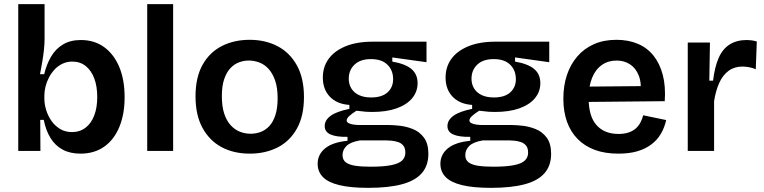

<svg xmlns="http://www.w3.org/2000/svg" viewBox="-20 -728 3687 926"><path d="M368 13Q318 13 282 -6.5Q246 -26 223.5 -62.5Q201 -99 191 -150H174L175 0H68V-253V-708H195V-542Q195 -517 192 -488.5Q189 -460 184 -430.5Q179 -401 173 -370H193Q205 -419 227 -456Q249 -493 284.5 -514Q320 -535 370 -535Q435 -535 482 -501Q529 -467 555 -405.5Q581 -344 581 -259Q581 -177 555.5 -115.5Q530 -54 482.5 -20.5Q435 13 368 13ZM327 -91Q365 -91 392.5 -112Q420 -133 434.5 -171Q449 -209 449 -260Q449 -311 435 -349Q421 -387 394 -409Q367 -431 329 -431Q303 -431 281 -420.5Q259 -410 243 -392.5Q227 -375 216 -354Q205 -333 199.5 -310.5Q194 -288 194 -268V-252Q194 -226 202.5 -198Q211 -170 227.5 -146Q244 -122 269 -106.5Q294 -91 327 -91Z M690 0V-708H815V0Z M1185 13Q1107 13 1048.5 -18.5Q990 -50 956.5 -111.5Q923 -173 923 -263Q923 -355 957 -415.5Q991 -476 1050 -506Q1109 -536 1184 -536Q1260 -536 1319 -505Q1378 -474 1412 -412.5Q1446 -351 1446 -260Q1446 -168 1411.5 -107Q1377 -46 1318 -16.5Q1259 13 1185 13ZM1189 -83Q1214 -83 1237 -91.5Q1260 -100 1278.5 -119.5Q1297 -139 1308 -172.5Q1319 -206 1319 -254Q1319 -305 1307 -339.5Q1295 -374 1275.5 -395.5Q1256 -417 1231 -426.5Q1206 -436 1180 -436Q1156 -436 1133 -427.5Q1110 -419 1091.5 -399.5Q1073 -380 1061.5 -347Q1050 -314 1050 -265Q1050 -214 1061.5 -179.5Q1073 -145 1093 -123.5Q1113 -102 1137.5 -92.5Q1162 -83 1189 -83Z M1756 178Q1671 178 1617 165Q1563 152 1537.5 126Q1512 100 1512 62Q1512 17 1548 -12.5Q1584 -42 1656 -49V-68Q1602 -67 1574 -79.5Q1546 -92 1546 -120Q1546 -148 1574 -169Q1602 -190 1665 -203V-222Q1605 -226 1571 -261.5Q1537 -297 1537 -354Q1537 -405 1564.5 -443.5Q1592 -482 1646 -504.5Q1700 -527 1778 -527H2037V-428L1872 -451V-431Q1935 -420 1964.5 -395Q1994 -370 1994 -327Q1994 -286 1968 -254.5Q1942 -223 1893 -205.5Q1844 -188 1774 -188Q1760 -188 1745 -189Q1730 -190 1699 -194Q1677 -180 1664.5 -168.5Q1652 -157 1652 -147Q1652 -139 1661.5 -134Q1671 -129 1686.5 -127Q1702 -125 1717 -125H1858Q1877 -125 1908.5 -121.5Q1940 -118 1971.5 -105.5Q2003 -93 2024.5 -64.5Q2046 -36 2046 14Q2046 71 2014 107.5Q1982 144 1917.5 161Q1853 178 1756 178ZM1767 76Q1830 76 1867 68.5Q1904 61 1919.5 46Q1935 31 1935 8Q1935 -14 1925 -26Q1915 -38 1899.5 -43Q1884 -48 1868 -49.5Q1852 -51 1841 -51H1717Q1670 -43 1651 -24Q1632 -5 1632 20Q1632 43 1648 55Q1664 67 1694 71.5Q1724 76 1767 76ZM1770 -258Q1822 -258 1849 -282.5Q1876 -307 1876 -346Q1876 -389 1848.5 -416Q1821 -443 1769 -443Q1718 -443 1690 -416.5Q1662 -390 1662 -348Q1662 -322 1674.5 -301.5Q1687 -281 1711 -269.5Q1735 -258 1770 -258Z M2348 178Q2263 178 2209 165Q2155 152 2129.5 126Q2104 100 2104 62Q2104 17 2140 -12.5Q2176 -42 2248 -49V-68Q2194 -67 2166 -79.5Q2138 -92 2138 -120Q2138 -148 2166 -169Q2194 -190 2257 -203V-222Q2197 -226 2163 -261.5Q2129 -297 2129 -354Q2129 -405 2156.5 -443.5Q2184 -482 2238 -504.5Q2292 -527 2370 -527H2629V-428L2464 -451V-431Q2527 -420 2556.5 -395Q2586 -370 2586 -327Q2586 -286 2560 -254.5Q2534 -223 2485 -205.5Q2436 -188 2366 -188Q2352 -188 2337 -189Q2322 -190 2291 -194Q2269 -180 2256.5 -168.5Q2244 -157 2244 -147Q2244 -139 2253.5 -134Q2263 -129 2278.5 -127Q2294 -125 2309 -125H2450Q2469 -125 2500.5 -121.5Q2532 -118 2563.5 -105.5Q2595 -93 2616.5 -64.5Q2638 -36 2638 14Q2638 71 2606 107.5Q2574 144 2509.5 161Q2445 178 2348 178ZM2359 76Q2422 76 2459 68.5Q2496 61 2511.5 46Q2527 31 2527 8Q2527 -14 2517 -26Q2507 -38 2491.5 -43Q2476 -48 2460 -49.5Q2444 -51 2433 -51H2309Q2262 -43 2243 -24Q2224 -5 2224 20Q2224 43 2240 55Q2256 67 2286 71.5Q2316 76 2359 76ZM2362 -258Q2414 -258 2441 -282.5Q2468 -307 2468 -346Q2468 -389 2440.5 -416Q2413 -443 2361 -443Q2310 -443 2282 -416.5Q2254 -390 2254 -348Q2254 -322 2266.5 -301.5Q2279 -281 2303 -269.5Q2327 -258 2362 -258Z M2962 13Q2898 13 2849 -5Q2800 -23 2766 -57.5Q2732 -92 2714.5 -141Q2697 -190 2697 -252Q2697 -314 2714 -365.5Q2731 -417 2764 -455.5Q2797 -494 2844.5 -515Q2892 -536 2953 -536Q3010 -536 3055.5 -517Q3101 -498 3131.5 -460Q3162 -422 3176.5 -367Q3191 -312 3186 -240L2778 -236V-310L3111 -313L3069 -272Q3075 -328 3060.5 -364Q3046 -400 3018 -418Q2990 -436 2954 -436Q2913 -436 2882.5 -414.5Q2852 -393 2835.5 -352.5Q2819 -312 2819 -254Q2819 -167 2857 -124.5Q2895 -82 2963 -82Q2992 -82 3013 -89.5Q3034 -97 3047.5 -109.5Q3061 -122 3069.5 -138.5Q3078 -155 3082 -172L3193 -149Q3185 -113 3167.5 -83Q3150 -53 3121.5 -31.5Q3093 -10 3054 1.5Q3015 13 2962 13Z M3297 0V-263V-523H3404L3401 -339H3419Q3427 -405 3446 -448.5Q3465 -492 3499 -513.5Q3533 -535 3582 -535Q3592 -535 3604 -533.5Q3616 -532 3630 -528L3625 -394Q3609 -401 3592 -404Q3575 -407 3561 -407Q3522 -407 3494 -386.5Q3466 -366 3449 -328.5Q3432 -291 3424 -240V0Z"/></svg>

Font: Bricolage Grotesque 48pt Condensed ExtraBold SemiBold
Style: Regular
Weight: 600
Version: Version 1.000;gftools[0.9.30]